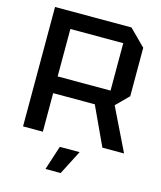

<svg xmlns="http://www.w3.org/2000/svg" viewBox="-130 -794 912 1087"><g transform="rotate(15 326.0 -250.0)"><path d="M172 -324H482V-602H172ZM598 -606V-322L526 -250L648 0H521L416 -226H172V0H56V-700H504ZM241 200 287 58H403L330 200Z"/></g></svg>

Font: Tektur Medium
Style: Regular
Weight: 500
Designer: Adam Jagosz
Foundry: Adam Jagosz
Version: Version 1.005;gftools[0.9.30]